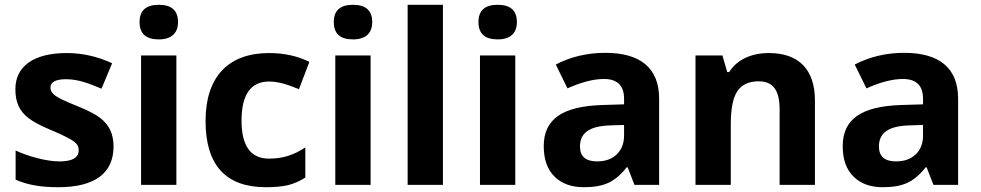

<svg xmlns="http://www.w3.org/2000/svg" viewBox="-20 -780 4137 810"><path d="M459 -162.1C459 -189 454.1 -212.4 444.8 -231.9C435.5 -251.5 420.9 -268.6 400.9 -283.7C380.9 -298.8 349.6 -314.9 307.1 -332C259.3 -351.1 228.5 -365.7 214.4 -375.5C200.2 -385.3 192.9 -397 192.9 -410.2C192.9 -434.1 214.8 -445.8 258.8 -445.8C308.1 -445.8 353.5 -429.2 408.2 -405.8L453.1 -513.2C391.1 -542 327.1 -556.2 261.2 -556.2C123 -556.2 44.9 -501 44.9 -403.8C44.9 -375.5 49.3 -351.6 58.6 -332.5C67.4 -313 81.5 -295.9 101.6 -280.8C121.1 -265.6 151.9 -249.5 193.8 -231.9C223.1 -219.7 246.6 -209 264.2 -199.7C299.3 -181.2 312 -169.4 312 -146C312 -114.7 285.2 -99.1 231 -99.1C204.6 -99.1 174.3 -103.5 139.6 -112.3C105 -121.1 73.7 -131.8 45.9 -145V-22C94.7 -1 146.5 9.8 226.1 9.8C380.9 9.8 459 -50.3 459 -162.1Z M568.8 -687C568.8 -638.2 595.7 -613.8 649.9 -613.8C704.1 -613.8 731 -640.6 731 -687C731 -735.4 704.1 -759.8 649.9 -759.8C595.7 -759.8 568.8 -735.4 568.8 -687ZM724.1 -545.9H575.2V0H724.1Z M1102.1 9.8C1139.6 9.8 1170.4 6.8 1195.3 1C1219.7 -4.9 1244.1 -15.6 1268.1 -30.8V-158.2C1219.2 -125.5 1172.4 -110.8 1115.2 -110.8C1037.6 -110.8 999 -164.1 999 -271C999 -380.9 1037.6 -436 1115.2 -436C1155.8 -436 1194.3 -422.9 1241.2 -403.8L1285.2 -519C1234.9 -543.9 1178.2 -556.2 1115.2 -556.2C942.9 -556.2 847.2 -455.6 847.2 -270C847.2 -83.5 932.1 9.8 1102.1 9.8Z M1388.2 -687C1388.2 -638.2 1415 -613.8 1469.2 -613.8C1523.4 -613.8 1550.3 -640.6 1550.3 -687C1550.3 -735.4 1523.4 -759.8 1469.2 -759.8C1415 -759.8 1388.2 -735.4 1388.2 -687ZM1543.5 -545.9H1394.5V0H1543.5Z M1848.6 -759.8H1699.7V0H1848.6Z M1998.5 -687C1998.5 -638.2 2025.4 -613.8 2079.6 -613.8C2133.8 -613.8 2160.6 -640.6 2160.6 -687C2160.6 -735.4 2133.8 -759.8 2079.6 -759.8C2025.4 -759.8 1998.5 -735.4 1998.5 -687ZM2153.8 -545.9H2004.9V0H2153.8Z M2760.7 0V-363.8C2760.7 -494.1 2680.2 -557.1 2533.7 -557.1C2457 -557.1 2387.7 -540.5 2324.7 -507.8L2374 -407.2C2433.1 -433.6 2484.4 -446.8 2527.8 -446.8C2584.5 -446.8 2612.8 -418.9 2612.8 -363.8V-339.8L2518.1 -336.9C2354.5 -331.1 2273.9 -278.8 2273.9 -163.1C2273.9 -107.9 2289.1 -64.9 2319.3 -35.2C2349.1 -5.4 2390.6 9.8 2442.9 9.8C2485.4 9.8 2520 3.9 2546.9 -8.8C2573.2 -21 2599.1 -42.5 2624 -74.2H2627.9L2656.7 0ZM2612.8 -208C2612.8 -175.3 2602.5 -148.9 2582 -128.9C2561 -108.9 2533.7 -99.1 2499 -99.1C2450.7 -99.1 2426.8 -120.1 2426.8 -162.1C2426.8 -220.7 2468.8 -248.5 2555.2 -251L2612.8 -252.9Z M3418 -356C3418 -485.4 3351.1 -556.2 3224.1 -556.2C3149.9 -556.2 3089.4 -528.8 3056.2 -476.1H3047.9L3027.8 -545.9H2914.1V0H3063V-256.8C3063 -321.3 3072.3 -367.7 3090.8 -395.5C3109.4 -423.3 3139.6 -437 3181.2 -437C3242.2 -437 3269 -397.5 3269 -318.8V0H3418Z M4022 0V-363.8C4022 -494.1 3941.4 -557.1 3794.9 -557.1C3718.3 -557.1 3648.9 -540.5 3585.9 -507.8L3635.3 -407.2C3694.3 -433.6 3745.6 -446.8 3789.1 -446.8C3845.7 -446.8 3874 -418.9 3874 -363.8V-339.8L3779.3 -336.9C3615.7 -331.1 3535.2 -278.8 3535.2 -163.1C3535.2 -107.9 3550.3 -64.9 3580.6 -35.2C3610.4 -5.4 3651.9 9.8 3704.1 9.8C3746.6 9.8 3781.2 3.9 3808.1 -8.8C3834.5 -21 3860.4 -42.5 3885.3 -74.2H3889.2L3918 0ZM3874 -208C3874 -175.3 3863.8 -148.9 3843.3 -128.9C3822.3 -108.9 3794.9 -99.1 3760.3 -99.1C3711.9 -99.1 3688 -120.1 3688 -162.1C3688 -220.7 3730 -248.5 3816.4 -251L3874 -252.9Z"/></svg>

Font: Noto Reveo Sans
Style: Bold
Weight: 700
Designer: Monotype Design team
Foundry: Monotype Imaging Inc.
Version: Version 1.04